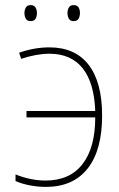

<svg xmlns="http://www.w3.org/2000/svg" viewBox="-20 -724 469 754"><path d="M160 10Q129 10 97.5 4Q66 -2 41 -13V-39Q101 -15 159 -15Q254 -15 304 -79.5Q354 -144 354 -263H84V-288H354Q350 -399 304.5 -456Q259 -513 174 -513Q124 -513 63 -493L55 -517Q115 -538 174 -538Q275 -538 328 -469.5Q381 -401 381 -270Q381 -134 324 -62Q267 10 160 10ZM76 -673Q76 -685 81.5 -694.5Q87 -704 100 -704Q114 -704 119.5 -694.5Q125 -685 125 -673Q125 -659 119.5 -650Q114 -641 100 -641Q87 -641 81.5 -650.5Q76 -660 76 -673ZM245 -673Q245 -685 250.5 -694.5Q256 -704 269 -704Q283 -704 288.5 -695Q294 -686 294 -673Q294 -660 288.5 -650.5Q283 -641 269 -641Q256 -641 250.5 -650.5Q245 -660 245 -673Z"/></svg>

Font: Noto Sans SemiCondensed Thin
Style: Regular
Weight: 100
Width: 4
Designer: Monotype Design Team
Foundry: Monotype Imaging Inc.
Version: Version 2.013; ttfautohint (v1.8.4.7-5d5b)